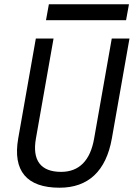

<svg xmlns="http://www.w3.org/2000/svg" viewBox="-20 -875 630 905"><path d="M260.7 9.8C396 9.8 480 -68.4 507.3 -222.7L590.3 -693.4H506.8L423.8 -222.7C405.8 -118.2 353 -64.9 268.1 -64.9C171.9 -64.9 130.9 -119.1 149.4 -222.7L232.4 -693.4H148.9L65.9 -222.7C39.1 -69.8 105.5 9.8 260.7 9.8ZM196.8 -779.8H574.2L587.9 -855H210.4Z"/></svg>

Font: Cascadia Code PL SemiLight
Style: Italic
Weight: 350
Italic angle: -10°
Monospace: yes
Designer: Aaron Bell
Foundry: Saja Typeworks
Version: Version 2404.023